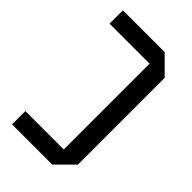

<svg xmlns="http://www.w3.org/2000/svg" viewBox="-215 -772 845 845"><g transform="rotate(45 207.5 -350.0)"><path d="M365 -620V-80L285 0H35V-83H274V-617H25V-700H285Z"/></g></svg>

Font: Tektur SemiCondensed
Style: Regular
Weight: 400
Width: 4
Designer: Adam Jagosz
Foundry: Adam Jagosz
Version: Version 1.005;gftools[0.9.30]